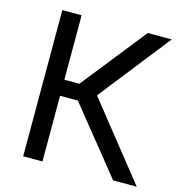

<svg xmlns="http://www.w3.org/2000/svg" viewBox="-106 -807 854 902"><g transform="rotate(15 321.5 -355.5)"><path d="M267.1 -319.3H180.7V0H86.9V-710.9H180.7V-397.5H253.9L502.4 -710.9H619.1L347.7 -366.2L639.2 0H524.4Z"/></g></svg>

Font: APIMedia Roboto
Style: Regular
Weight: 400
Designer: Google
Version: Version 2.137; 2017